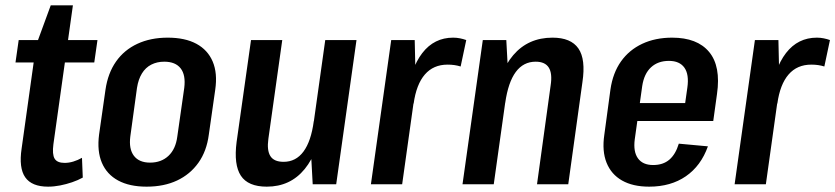

<svg xmlns="http://www.w3.org/2000/svg" viewBox="-20 -690 3128 719"><path d="M160 9Q99 9 74.5 -26Q50 -61 61 -134L115 -520L170 -670H253L180 -150Q175 -112 184.5 -96Q194 -80 222 -80Q238 -80 254.5 -85Q271 -90 287 -99L290 -25Q272 -15 250 -7.5Q228 0 205 4.5Q182 9 160 9ZM50 -540H345L333 -456H38Z M529 9Q465 9 422.5 -14Q380 -37 361.5 -80.5Q343 -124 351 -186L375 -354Q384 -416 414.5 -459.5Q445 -503 494.5 -526Q544 -549 608 -549Q673 -549 715.5 -526Q758 -503 776.5 -459.5Q795 -416 786 -354L762 -186Q754 -124 723 -80.5Q692 -37 643 -14Q594 9 529 9ZM542 -81Q584 -81 611 -106.5Q638 -132 644 -179L670 -361Q676 -409 656.5 -434Q637 -459 595 -459Q568 -459 546.5 -448Q525 -437 511.5 -415Q498 -393 493 -361L468 -179Q462 -132 481.5 -106.5Q501 -81 542 -81Z M985 -170Q979 -127 992.5 -105.5Q1006 -84 1042 -84Q1088 -84 1116.5 -122.5Q1145 -161 1155 -236L1200 -304L1193 -251Q1175 -123 1121 -57Q1067 9 979 9Q909 9 882 -32Q855 -73 866 -158L920 -540H1037ZM1239 0H1151L1143 -148L1198 -540H1315Z M1445 -540H1533L1537 -364L1486 0H1369ZM1502 -324Q1517 -434 1561.5 -491.5Q1606 -549 1677 -549Q1690 -549 1702.5 -546.5Q1715 -544 1726 -540L1705 -441Q1683 -448 1656 -448Q1603 -448 1571 -411Q1539 -374 1529 -302Z M2042 -370Q2049 -415 2035 -437Q2021 -459 1986 -459Q1940 -459 1911.5 -420.5Q1883 -382 1872 -305L1820 -236L1828 -289Q1846 -418 1902 -483.5Q1958 -549 2049 -549Q2118 -549 2146 -508.5Q2174 -468 2161 -382L2108 0H1991ZM1788 -540H1876L1884 -392L1829 0H1712Z M2411 9Q2350 9 2309.5 -14Q2269 -37 2251.5 -80.5Q2234 -124 2243 -185L2266 -355Q2275 -417 2305.5 -460Q2336 -503 2385 -526Q2434 -549 2497 -549Q2591 -549 2635.5 -495.5Q2680 -442 2665 -338L2651 -237H2346L2356 -304H2567L2541 -270L2554 -362Q2561 -411 2543 -436.5Q2525 -462 2485 -462Q2444 -462 2418 -438Q2392 -414 2385 -368L2357 -168Q2351 -122 2369 -97Q2387 -72 2426 -72Q2463 -72 2486.5 -92Q2510 -112 2522 -152L2631 -142Q2605 -69 2548.5 -30Q2492 9 2411 9Z M2807 -540H2895L2899 -364L2848 0H2731ZM2864 -324Q2879 -434 2923.5 -491.5Q2968 -549 3039 -549Q3052 -549 3064.5 -546.5Q3077 -544 3088 -540L3067 -441Q3045 -448 3018 -448Q2965 -448 2933 -411Q2901 -374 2891 -302Z"/></svg>

Font: Pathway Extreme Condensed SemiBold
Style: Italic
Weight: 600
Width: 3
Italic angle: -8°
Version: Version 1.001;gftools[0.9.26]